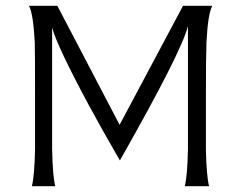

<svg xmlns="http://www.w3.org/2000/svg" viewBox="-20 -643 833 663"><path d="M612 -623H713Q698 -595 693 -498Q691 -448 691 -309V-126Q693 -34 702 0H618Q627 -34 629 -127V-307V-553Q607 -464 394 -89Q332 -196 286 -281Q176 -486 160 -548V-307V-127Q162 -32 171 0H90Q99 -34 101 -126V-309Q101 -473 100 -498Q95 -595 80 -623H178L393 -212Z"/></svg>

Font: GFS Neohellenic Rg
Style: Regular
Weight: 400
Designer: Takis Katsoulidis and George D. Matthiopoulos
Foundry: Takis Katsoulidis and George D. Matthiopoulos
Version: Version 1.0